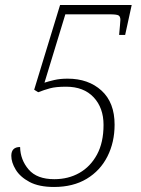

<svg xmlns="http://www.w3.org/2000/svg" viewBox="-20 -734 561 764"><path d="M195 10Q135 10 97.5 -10Q60 -30 42.5 -59Q25 -88 25 -114Q25 -149 60 -149Q61 -98 94 -59.5Q127 -21 196 -21Q252 -21 296 -46Q340 -71 366 -119Q392 -167 392 -237Q392 -305 352.5 -347Q313 -389 243 -389Q202 -389 178.5 -382.5Q155 -376 132 -367L116 -377L219 -714H504L478 -595H454Q456 -619 457.5 -634Q459 -649 459 -655Q459 -668 452 -672.5Q445 -677 416 -677H240L157 -405Q172 -410 195.5 -415.5Q219 -421 249 -421Q332 -421 384 -373.5Q436 -326 436 -238Q436 -168 407.5 -111.5Q379 -55 325 -22.5Q271 10 195 10Z"/></svg>

Font: Noto Serif Tamil ExtraLight
Style: Italic
Weight: 200
Italic angle: -12°
Designer: Indian Type Foundry, Tom Grace, and the Monotype Design Team
Foundry: Monotype Imaging Inc.
Version: Version 2.003; ttfautohint (v1.8.4.7-5d5b)